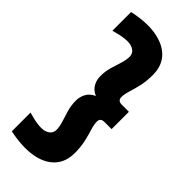

<svg xmlns="http://www.w3.org/2000/svg" viewBox="-299 -837 1060 1060"><g transform="rotate(45 230.5 -307.0)"><path d="M170 -211Q170 -211 170 -211Q170 -211 170 -211Q170 -241 184 -266.5Q198 -292 230 -307Q198 -321 184 -346.5Q170 -372 170 -402Q170 -440 180 -474Q190 -508 199.5 -537.5Q209 -567 209 -591Q209 -627 170.5 -640Q132 -653 40 -626Q40 -662 40 -699Q40 -736 40 -772Q139 -794 213.5 -781.5Q288 -769 329.5 -726Q371 -683 371 -611Q371 -563 362 -524Q353 -485 343.5 -455Q334 -425 334 -402Q334 -374 366 -374Q380 -374 394 -374Q408 -374 421 -374Q421 -340 421 -306.5Q421 -273 421 -239Q408 -239 394 -239Q380 -239 366 -239Q334 -239 334 -211Q334 -188 343.5 -158Q353 -128 362 -89.5Q371 -51 371 -2Q371 69 329.5 112.5Q288 156 213.5 168Q139 180 40 159Q40 123 40 86Q40 49 40 13Q132 40 170.5 27Q209 14 209 -22Q209 -46 199.5 -75.5Q190 -105 180 -139Q170 -173 170 -211Z"/></g></svg>

Font: Tilt Warp
Style: Regular
Weight: 400
Designer: Andy Clymer
Foundry: Andy Clymer
Version: Version 1.000